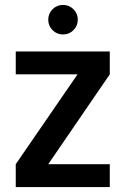

<svg xmlns="http://www.w3.org/2000/svg" viewBox="-20 -760 511 780"><path d="M176 -93H426V0H44V-93L295 -458H44V-551H426V-458ZM236 -620Q211 -620 193.5 -637.5Q176 -655 176 -680Q176 -705 193.5 -722.5Q211 -740 236 -740Q261 -740 278.5 -722.5Q296 -705 296 -680Q296 -655 278.5 -637.5Q261 -620 236 -620Z"/></svg>

Font: MSTAGE Medium
Style: Regular
Weight: 500
Designer: Ninad Kale (Devanagari), Jonny Pinhorn (Latin)
Foundry: Indian Type Foundry
Version: 4.004